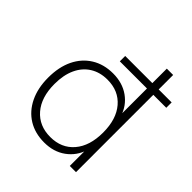

<svg xmlns="http://www.w3.org/2000/svg" viewBox="-192 -841 985 985"><g transform="rotate(45 300.0 -348.5)"><path d="M281 8Q214 8 164.5 -22.5Q115 -53 87.5 -109.5Q60 -166 60 -242Q60 -319 87 -375Q114 -431 164 -462Q214 -493 281 -493Q349 -493 397.5 -458.5Q446 -424 464 -365H458V-561H261V-600H458V-705H504V-600H598V-561H504V0H459V-121H465Q446 -62 397.5 -27Q349 8 281 8ZM283 -34Q364 -34 411.5 -89.5Q459 -145 459 -242Q459 -339 411.5 -394.5Q364 -450 283 -450Q229 -450 189 -425Q149 -400 127.5 -353.5Q106 -307 106 -242Q106 -145 154 -89.5Q202 -34 283 -34Z"/></g></svg>

Font: Nunito Sans 10pt ExtraLight
Style: Regular
Weight: 250
Designer: Vernon Adams
Foundry: Vernon Adams
Version: Version 3.101;gftools[0.9.27]